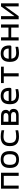

<svg xmlns="http://www.w3.org/2000/svg" viewBox="2421 -2970 558 5440"><g transform="rotate(-90 2700.0 -250.0)"><path d="M74 0H162V-422H438V0H526V-500H74Z M662 -256V-244C662 -75 741 9 901 9C1060 9 1139 -75 1139 -244V-256C1139 -425 1060 -509 901 -509C741 -509 662 -425 662 -256ZM750 -247V-253C750 -376 796 -430 901 -430C1005 -430 1050 -376 1050 -253V-247C1050 -124 1005 -70 901 -70C796 -70 750 -124 750 -247Z M1280 -256V-244C1280 -74 1370 9 1550 9C1608 9 1670 1 1729 -14V-90C1677 -78 1605 -70 1558 -70C1429 -70 1370 -123 1370 -247V-253C1370 -377 1429 -430 1558 -430C1605 -430 1677 -422 1729 -410V-486C1670 -501 1607 -509 1550 -509C1370 -509 1280 -426 1280 -256Z M1880 0H2151C2274 0 2335 -49 2335 -147C2335 -205 2309 -242 2252 -267C2290 -286 2307 -315 2307 -361C2307 -454 2249 -500 2134 -500H1880ZM1970 -72V-216H2144C2212 -216 2246 -192 2246 -144C2246 -95 2212 -72 2144 -72ZM1970 -291V-429H2123C2186 -429 2217 -407 2217 -360C2217 -314 2186 -291 2123 -291Z M2932 -268C2932 -422 2858 -509 2704 -509C2545 -509 2467 -425 2467 -256V-244C2467 -73 2548 9 2720 9C2771 9 2835 1 2894 -14V-90C2849 -79 2774 -70 2727 -70C2620 -70 2568 -111 2558 -207H2893C2926 -207 2932 -223 2932 -268ZM2557 -283C2564 -385 2609 -430 2704 -430C2798 -430 2843 -379 2844 -283Z M3255 0H3344V-422H3532V-500H3067V-422H3255Z M4132 -268C4132 -422 4058 -509 3904 -509C3745 -509 3667 -425 3667 -256V-244C3667 -73 3748 9 3920 9C3971 9 4035 1 4094 -14V-90C4049 -79 3974 -70 3927 -70C3820 -70 3768 -111 3758 -207H4093C4126 -207 4132 -223 4132 -268ZM3757 -283C3764 -385 3809 -430 3904 -430C3998 -430 4043 -379 4044 -283Z M4274 0H4362V-211H4638V0H4726V-500H4638V-289H4362V-500H4274Z M4874 0H4962L5238 -383V0H5326V-500H5238L4962 -117V-500H4874Z"/></g></svg>

Font: LT Wave Mono
Style: Regular
Weight: 400
Designer: Daniel Lyons
Version: Version 2.5 (Glyphs App)